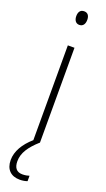

<svg xmlns="http://www.w3.org/2000/svg" viewBox="-181 -756 556 1005"><g transform="rotate(20 97.0 -254.0)"><path d="M99 -726C76 -726 68 -709 68 -688C68 -667 78 -650 98 -650C119 -650 129 -666 129 -689C129 -709 121 -726 99 -726ZM38 131C38 84 66 44 115 0H116V-529H79V-1C31 41 3 88 3 137C3 189 33 218 82 218C99 218 114 215 124 211V181C116 184 101 187 86 187C54 187 38 168 38 131Z"/></g></svg>

Font: Noto Sans Tamil Condensed ExtraLight
Style: Regular
Weight: 200
Width: 3
Designer: Jelle Bosma - Monotype Design Team
Foundry: Monotype Imaging Inc.
Version: Version 2.004